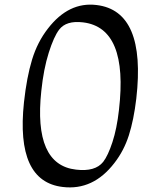

<svg xmlns="http://www.w3.org/2000/svg" viewBox="-20 -781 642 841"><path d="M403 -759Q621 -733 577 -349Q566 -256 544.5 -188.5Q523 -121 481 -67Q388 54 255 38Q48 14 85 -333Q97 -443 120.5 -520Q144 -597 190 -656Q281 -774 403 -759ZM344 -683Q270 -692 239 -651Q216 -621 193.5 -550Q171 -479 161 -383Q126 -59 313 -38Q397 -28 432 -72Q453 -99 472.5 -158.5Q492 -218 501 -299Q543 -659 344 -683Z"/></svg>

Font: Kavivanar
Style: Regular
Weight: 400
Designer: Tharique Azeez
Foundry: Tharique Azeez
Version: Version 1.88